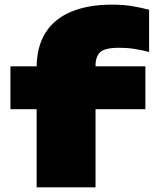

<svg xmlns="http://www.w3.org/2000/svg" viewBox="-20 -808 663 828"><path d="M495 -602Q432 -602 412 -583Q392 -564 392 -525V0H138V-515Q138 -606 176 -666.5Q214 -727 287 -757.5Q360 -788 464 -788Q508 -788 544 -782.5Q580 -777 623 -766V-584Q592 -592 560.5 -597Q529 -602 495 -602ZM25 -337V-522H607V-337Z"/></svg>

Font: Unbounded Black
Style: Regular
Weight: 900
Designer: Luke Prowse, Jean-Baptiste Morizot, Fátima Lázaro, Florian Runge
Foundry: NaN
Version: Version 1.701;gftools[0.9.28.dev5+ged2979d]